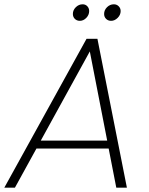

<svg xmlns="http://www.w3.org/2000/svg" viewBox="-38 -865 685 885"><path d="M498 0 462.9 -180.2H129.9L30.8 0H-18.1L360.8 -686H411.1L546.9 0ZM330.1 -769Q315.9 -769 306.9 -778.1Q297.9 -787.1 297.9 -800.8Q297.9 -818.4 311.5 -831.8Q325.2 -845.2 342.8 -845.2Q356 -845.2 364.5 -836.2Q373 -827.1 373 -814Q373 -796.4 359.9 -782.7Q346.7 -769 330.1 -769ZM474.1 -769Q460 -769 450.9 -778.1Q441.9 -787.1 441.9 -800.8Q441.9 -818.4 455.3 -831.8Q468.8 -845.2 486.8 -845.2Q500 -845.2 509 -836.2Q518.1 -827.1 518.1 -814Q518.1 -796.4 504.4 -782.7Q490.7 -769 474.1 -769ZM456.1 -216.8 376 -627.9 149.9 -216.8Z"/></svg>

Font: SVN-Poppins ExtraLight
Style: Italic
Weight: 200
Italic angle: -10°
Designer: Ninad Kale (Devanagari), Jonny Pinhorn (Latin)
Foundry: Indian Type Foundry
Version: Version 3.002 2017